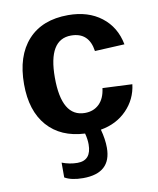

<svg xmlns="http://www.w3.org/2000/svg" viewBox="-84 -604 723 878"><g transform="rotate(-10 278.0 -165.0)"><path d="M231 208Q177.2 208 146 189.9V121.1Q181.6 134.8 217.8 134.8Q282.2 134.8 282.2 60.1Q282.2 36.1 274.9 8.8Q163.1 3.4 101.1 -67.1Q39.1 -137.7 39.1 -261.2Q39.1 -392.6 105.2 -465.3Q171.4 -538.1 292 -538.1Q384.8 -538.1 446 -491Q507.3 -443.8 522.9 -361.8L384.8 -355Q372.1 -443.8 289.1 -443.8Q183.1 -443.8 183.1 -267.1Q183.1 -84 291 -84Q331.1 -84 357.2 -109.1Q383.3 -134.3 389.2 -182.1L526.9 -175.8Q518.6 -106.9 470.7 -57.9Q422.9 -8.8 349.1 3.9Q361.8 50.3 361.8 89.8Q361.8 208 231 208Z"/></g></svg>

Font: Libra Sans Modern
Style: Bold
Weight: 700
Foundry: Stefan Peev, Context Ltd
Version: Version 1.000